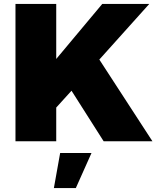

<svg xmlns="http://www.w3.org/2000/svg" viewBox="-20 -721 801 980"><path d="M758 0H509L345 -258L267 -172V0H59V-701H267V-420L502 -701H742L487 -417ZM287 60H447L367 239H255Z"/></svg>

Font: #9Slide03 Montserrat ExtraBold
Style: Regular
Weight: 800
Designer: Julieta Ulanovsky
Foundry: Julieta Ulanovsky
Version: Version 6.001